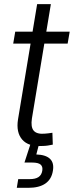

<svg xmlns="http://www.w3.org/2000/svg" viewBox="-20 -692 352 916"><path d="M312.5 -541 302.7 -483.9H43L52.7 -541ZM157.2 -672.4H222.7L132.3 -127Q126 -86.4 140.6 -68.8Q155.3 -51.3 192.4 -54.2Q199.7 -54.7 210.2 -55.9Q220.7 -57.1 230 -58.6L231.9 -2Q221.2 0.5 208 2.4Q194.8 4.4 181.2 4.4Q115.7 8.3 85.9 -26.1Q56.2 -60.5 65.9 -122.1ZM60.1 204.1 66.9 162.6H121.1Q148.9 162.6 163.6 152.8Q178.2 143.1 181.6 123Q185.1 103.5 174.1 93.5Q163.1 83.5 133.3 83.5H96.7L129.9 -18.6H166.5L165 0L153.3 44.9Q198.2 46.4 218.5 65.7Q238.8 85 232.4 122.6Q226.1 163.1 196.5 183.6Q167 204.1 114.7 204.1Z"/></svg>

Font: Inter 17pt Light
Style: Italic
Weight: 300
Italic angle: -9.3988°
Version: Version 4.001;git-66647c0bb